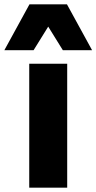

<svg xmlns="http://www.w3.org/2000/svg" viewBox="-54 -860 442 880"><path d="M167 -738 100 -630H-34L81 -840H253L368 -630H234ZM80 0V-568H254V0Z"/></svg>

Font: Martel Sans Heavy
Style: Regular
Weight: 900
Designer: Dan Reynolds and Mathieu Réguer
Foundry: Dan Reynolds and Mathieu Réguer
Version: Version 1.001;PS 001.001;hotconv 1.0.70;makeotf.lib2.5.58329